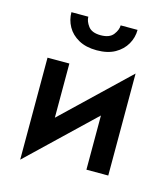

<svg xmlns="http://www.w3.org/2000/svg" viewBox="-109 -780 783 900"><g transform="rotate(15 282.0 -330.0)"><path d="M126 -695H208Q208 -673 225.5 -649.5Q243 -626 286 -626Q329 -626 347 -649.5Q365 -673 365 -695H447Q447 -658 428.5 -625.5Q410 -593 374.5 -573Q339 -553 286 -553Q234 -553 198 -573Q162 -593 144 -625.5Q126 -658 126 -695ZM179 -460V-197L491 -495V0H385V-263L73 35V-460Z"/></g></svg>

Font: Jost* Medium
Style: Regular
Weight: 500
Version: Version 3.7